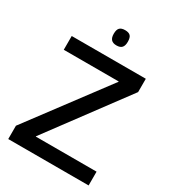

<svg xmlns="http://www.w3.org/2000/svg" viewBox="-209 -997 1000 1111"><g transform="rotate(30 290.5 -442.0)"><path d="M24 0V-89L411 -606V-608H44V-700H539V-611L155 -94V-92H561V0ZM295 -782Q271 -782 259.5 -794.5Q248 -807 248 -833Q248 -861 259.5 -872.5Q271 -884 295 -884Q320 -884 331 -872.5Q342 -861 342 -833Q342 -807 331 -794.5Q320 -782 295 -782Z"/></g></svg>

Font: Georama ExtraCondensed Thin Medium
Style: Regular
Weight: 500
Version: Version 1.001